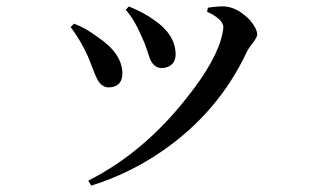

<svg xmlns="http://www.w3.org/2000/svg" viewBox="-20 -537 1040 609"><path d="M430.7 -418Q407.2 -473.6 378.9 -505.9L388.7 -516.6Q436.5 -497.1 468.8 -473.6Q536.1 -427.7 537.1 -365.2Q537.1 -330.1 503.9 -322.3Q498 -321.3 492.2 -321.3Q467.8 -321.3 455.1 -351.6Q453.1 -358.4 448.2 -373Q438.5 -402.3 430.7 -418ZM762.7 -372.1Q673.8 -182.6 497.1 -59.6Q391.6 13.7 269.5 51.8L259.8 36.1Q435.5 -52.7 572.3 -226.6Q668.9 -347.7 685.5 -430.7Q688.5 -442.4 688.5 -452.1Q686.5 -476.6 636.7 -500L639.6 -512.7Q674.8 -517.6 692.4 -516.6Q733.4 -513.7 772.5 -473.6Q794.9 -447.3 795.9 -427.7Q795.9 -418 776.4 -393.6Q766.6 -380.9 762.7 -372.1ZM257.8 -360.4Q236.3 -408.2 204.1 -451.2L214.8 -461.9Q252 -448.2 289.1 -419.9Q367.2 -368.2 368.2 -304.7Q368.2 -266.6 335 -260.7Q329.1 -259.8 324.2 -259.8Q298.8 -259.8 284.2 -294.9Q281.2 -300.8 275.4 -316.4Q264.6 -344.7 257.8 -360.4Z"/></svg>

Font: GenYoMin JP SemiBold
Style: Regular
Weight: 600
Version: Version 1.001;PS 1;hotconv 16.6.51;makeotf.lib2.5.65220 DEVE